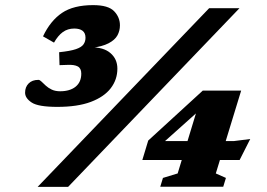

<svg xmlns="http://www.w3.org/2000/svg" viewBox="-20 -730 1044 750"><path d="M127 0 797 -698H915.5L246 0ZM212.5 -475.5 211 -526Q254.5 -530.5 276.5 -538Q298.5 -545.5 306.2 -556.8Q314 -568 314 -582.5Q314 -601 302.5 -609.8Q291 -618.5 270 -618.5Q244.5 -618.5 225.5 -604.8Q206.5 -591 191 -563.5L148 -588Q177 -649 222 -679.5Q267 -710 344 -710Q403 -710 425.8 -686.2Q448.5 -662.5 448.5 -631Q448.5 -610 438.8 -592Q429 -574 404.2 -561Q379.5 -548 335.5 -542.5L335 -545Q384 -546 411.2 -522.8Q438.5 -499.5 438.5 -462Q438.5 -419 412.5 -385.2Q386.5 -351.5 334.8 -332Q283 -312.5 204 -312.5Q129.5 -312.5 103.8 -329.5Q78 -346.5 78 -368Q78 -390 91.8 -404Q105.5 -418 130 -418Q135.5 -418 142.2 -411.2Q149 -404.5 158.8 -395.5Q168.5 -386.5 182.2 -380Q196 -373.5 215 -373.5Q234 -373.5 249.2 -378Q264.5 -382.5 275.5 -391.5Q286.5 -400.5 292 -413.2Q297.5 -426 297.5 -442.5Q297.5 -463 283.8 -470.5Q270 -478 242.5 -476.5ZM763 -345 798 -334 589.5 -147.5 586.5 -179H894L957.5 -187L916 -105H536L559 -181L772 -376H922L823 -52.5L862.5 -35L852 -0.5H606L616.5 -35L674 -52.5Z"/></svg>

Font: Newsreader 9pt ExtraBold
Style: Italic
Weight: 800
Italic angle: -17°
Designer: Hugues Gentile
Foundry: Production Type
Version: Version 1.003